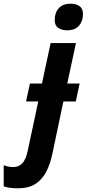

<svg xmlns="http://www.w3.org/2000/svg" viewBox="-148 -779 469 1039"><path d="M216 -615Q186 -615 167 -628Q148 -641 148 -671Q148 -710 170 -734.5Q192 -759 234 -759Q263 -759 282 -746Q301 -733 301 -703Q301 -665 279.5 -640Q258 -615 216 -615ZM-51 240Q-72 240 -92.5 237.5Q-113 235 -128 229V115Q-103 125 -76 125Q-46 125 -27 104.5Q-8 84 2 37L59 -230H-7L14 -327H79L126 -546H263L216 -327H283L262 -230H195L135 55Q124 108 102.5 150Q81 192 44 216Q7 240 -51 240Z"/></svg>

Font: Noto Sans SemiCondensed
Style: Bold Italic
Weight: 700
Width: 4
Italic angle: -12°
Designer: Monotype Design Team
Foundry: Monotype Imaging Inc.
Version: Version 2.013; ttfautohint (v1.8.4.7-5d5b)